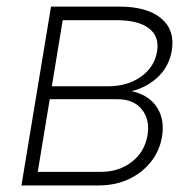

<svg xmlns="http://www.w3.org/2000/svg" viewBox="-20 -566 595 586"><path d="M45.4 0 135.7 -545.9H342.8Q429.2 -545.9 471.9 -510Q514.6 -474.1 504.4 -412.1Q496.6 -364.7 463.6 -332.5Q430.7 -300.3 381.8 -287.6Q414.1 -281.2 437 -262.7Q460 -244.1 470.2 -215.6Q480.5 -187 474.6 -149.4Q467.3 -105.5 440.4 -71.8Q413.6 -38.1 372.6 -19Q331.5 0 280.8 0ZM95.2 -41.5H288.1Q342.8 -41.5 382.1 -71.8Q421.4 -102.1 430.2 -152.8Q438 -201.2 412.8 -232.2Q387.7 -263.2 338.9 -263.2H131.8ZM138.2 -302.7H309.6Q369.1 -302.7 410.4 -332Q451.7 -361.3 459.5 -409.7Q466.8 -455.1 434.3 -479.7Q401.9 -504.4 335.9 -504.4H171.4Z"/></svg>

Font: Inter ExtraLight
Style: Italic
Weight: 250
Italic angle: -9.3988°
Designer: Rasmus Andersson
Foundry: rsms
Version: Version 4.001;git-66647c0bb